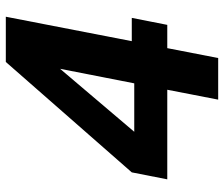

<svg xmlns="http://www.w3.org/2000/svg" viewBox="-75 -695 770 660"><g transform="rotate(-90 310.0 -365.0)"><path d="M440.5 0 474.5 -175H554.5L578.5 -297H498.5L582.5 -730H427L47.5 -297L23.5 -175H331.5L297.5 0ZM187 -288.5 403.5 -543.5 353.5 -288.5Z"/></g></svg>

Font: Monaspace Neon
Style: Bold Italic
Weight: 700
Italic angle: -11°
Designer: Riley Cran & the Lettermatic Team
Foundry: Lettermatic
Version: Version 1.200 (Monaspace Neon)